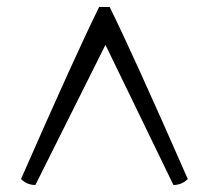

<svg xmlns="http://www.w3.org/2000/svg" viewBox="-20 -876 596 548"><path d="M263 -856H293Q358 -725 516 -365Q499 -348 475 -348L281 -748L81 -348Q57 -348 40 -365Q198 -725 263 -856Z"/></svg>

Font: Rosarivo
Style: Regular
Weight: 400
Designer: Pablo Ugerman
Foundry: Pablo Ugerman
Version: Version 1.003